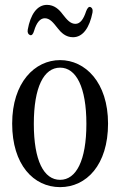

<svg xmlns="http://www.w3.org/2000/svg" viewBox="-20 -768 494 789"><path d="M227 1C335 1 424 -90 424 -260C424 -430 330 -521 227 -521C123 -521 30 -429 30 -260C30 -91 118 1 227 1ZM103 -624C110 -621 116 -627 120 -641C130 -675 145 -693 164 -693C185 -693 199 -675 217 -652C231 -634 250 -615 280 -615C321 -615 348 -655 360 -716C362 -728 360 -735 352 -739C345 -742 339 -735 334 -722C323 -688 309 -670 290 -670C269 -670 255 -687 237 -710C223 -729 203 -748 173 -748C132 -748 105 -708 94 -646C92 -634 96 -627 103 -624ZM119 -259C119 -410 160 -490 227 -490C293 -490 335 -410 335 -259C335 -108 293 -29 227 -29C160 -29 119 -108 119 -259Z"/></svg>

Font: 寒蝉锦书宋 CompactLight
Style: Bold
Weight: 400
Width: 4
Designer: 寒蝉锦书宋{Warren} 思源宋体{Ryoko NISHIZUKA 西塚涼子 (kana & ideographs); Frank Grießhammer (Latin, Greek & Cyrillic); Wenlong ZHANG 
Foundry: Adobe & ChillType
Version: Version 2.000;Glyphs 3.1.1 (3135)